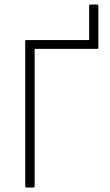

<svg xmlns="http://www.w3.org/2000/svg" viewBox="-20 -833 487 853"><path d="M97 0Q92 0 92 -5V-650Q92 -655 97 -655H411Q417 -655 417 -650V-621Q417 -616 411 -616H134V-5Q134 0 128 0ZM376 -623V-807Q376 -810 377.5 -811.5Q379 -813 381 -813H411Q414 -813 415.5 -811.5Q417 -810 417 -807V-623Z"/></svg>

Font: Sofia Sans Semi Condensed ExtraLight
Style: Regular
Weight: 250
Version: Version 4.100